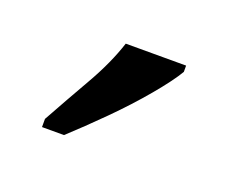

<svg xmlns="http://www.w3.org/2000/svg" viewBox="-45 -830 342 287"><g transform="rotate(20 125.5 -686.0)"><path d="M40 -619Q61 -657 82.5 -694.5Q104 -732 115 -766H211V-756Q201 -739 178 -711.5Q155 -684 127 -656Q99 -628 75 -606H40Z"/></g></svg>

Font: Noto Serif Tamil ExtraCondensed
Style: Regular
Weight: 400
Width: 2
Designer: Indian Type Foundry, Tom Grace, and the Monotype Design Team
Foundry: Monotype Imaging Inc.
Version: Version 2.004; ttfautohint (v1.8.4.7-5d5b)